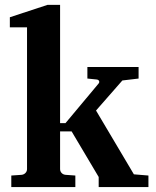

<svg xmlns="http://www.w3.org/2000/svg" viewBox="-20 -760 632 780"><path d="M380.9 0V-41L271 -226.1H224.1V-73.2Q224.1 -64 230.2 -57.4Q236.3 -50.8 246.1 -49.8L286.1 -46.9V0H25.9V-46.9L67.9 -49.8Q77.1 -50.8 83.5 -57.4Q89.8 -64 89.8 -73.2V-648.9H20V-689.9L172.9 -740.2H224.1V-259.8H246.1L379.9 -419.9Q384.8 -425.3 382.6 -430.7Q380.4 -436 373 -437L335 -440.9V-487.8H543V-440.9L477.1 -433.1L370.1 -311L523.9 -51.8L583 -46.9V0Z"/></svg>

Font: Charis SIL APac
Style: Bold
Weight: 700
Foundry: SIL International
Version: Version 5.000